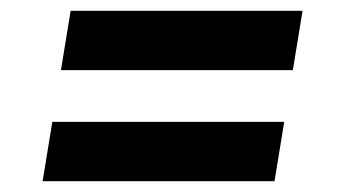

<svg xmlns="http://www.w3.org/2000/svg" viewBox="-20 -518 640 356"><path d="M93 -388 111 -498H541L523 -388ZM59 -182 77 -292H507L489 -182Z"/></svg>

Font: Iosevka Curly Slab XBdEx
Style: Italic
Weight: 800
Width: 7
Italic angle: -9°
Monospace: yes
Designer: Belleve Invis
Foundry: Belleve Invis
Version: Version 11.1.0; ttfautohint (v1.8.3)